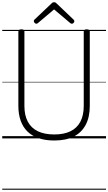

<svg xmlns="http://www.w3.org/2000/svg" viewBox="-20 -1236 967 1715"><path d="M465 19Q387 19 327 -1Q267 -21 226.5 -60Q186 -99 165 -157Q144 -215 144 -291V-955Q144 -965 150.5 -969.5Q157 -974 171 -974Q186 -974 192 -969.5Q198 -965 198 -955V-289Q198 -206 228.5 -149Q259 -92 318.5 -63.5Q378 -35 465 -35Q551 -35 609.5 -63.5Q668 -92 698 -149Q728 -206 728 -289V-955Q728 -965 734.5 -969.5Q741 -974 755 -974Q782 -974 782 -955V-291Q782 -190 745.5 -121Q709 -52 639 -16.5Q569 19 465 19ZM304 -1024Q297 -1024 289.5 -1031.5Q282 -1039 282 -1047Q282 -1050 283 -1053.5Q284 -1057 287 -1060L438 -1203Q443 -1209 448.5 -1212.5Q454 -1216 463 -1216Q472 -1216 477 -1212.5Q482 -1209 488 -1203L639 -1059Q642 -1056 643 -1052.5Q644 -1049 644 -1046Q644 -1038 637 -1031Q630 -1024 622 -1024Q617 -1024 613 -1026Q609 -1028 605 -1032L463 -1152L321 -1032Q317 -1028 313 -1026Q309 -1024 304 -1024ZM0 449H927V459H0ZM0 -20H927V0H0ZM0 -505H927V-500H0ZM0 -969H927V-959H0Z"/></svg>

Font: Playwrite IT Trad Guides
Style: Regular
Weight: 400
Designer: Veronika Burian, José Scaglione
Foundry: TypeTogether
Version: Version 1.003